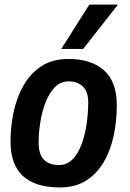

<svg xmlns="http://www.w3.org/2000/svg" viewBox="-20 -810 570 840"><path d="M242 10Q26 10 26 -191Q26 -257 40 -321.5Q54 -386 84 -438Q114 -490 162 -521Q210 -552 279 -552Q380 -552 435.5 -502Q491 -452 491 -350Q491 -279 477 -214.5Q463 -150 433 -99.5Q403 -49 356 -19.5Q309 10 242 10ZM237 -88Q273 -88 297.5 -113Q322 -138 337 -179Q352 -220 359 -268Q366 -316 366 -362Q366 -409 342.5 -431.5Q319 -454 280 -454Q244 -454 219 -427.5Q194 -401 178.5 -360Q163 -319 156 -273Q149 -227 149 -187Q149 -135 172 -111.5Q195 -88 237 -88ZM248 -596 371 -790H496L344 -596Z"/></svg>

Font: Georama SemiBold
Style: Italic
Weight: 600
Italic angle: -9°
Designer: Jean-Baptiste Levee
Foundry: Production Type
Version: Version 1.000